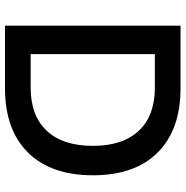

<svg xmlns="http://www.w3.org/2000/svg" viewBox="-7 -737 744 770"><g transform="rotate(90 365.0 -352.0)"><path d="M334 -704Q500 -704 591.5 -612.5Q683 -521 683 -353Q683 -184 591.5 -92Q500 0 334 0H83V-704ZM332 -103Q444 -103 504.5 -167.5Q565 -232 565 -353Q565 -472 504.5 -536.5Q444 -601 332 -601H197V-103Z"/></g></svg>

Font: CBA Beacon Sans Bold
Style: Regular
Weight: 700
Designer: Wei Huang
Foundry: Wei Huang
Version: Version 1.002